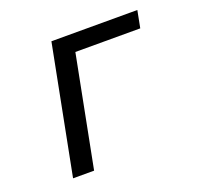

<svg xmlns="http://www.w3.org/2000/svg" viewBox="-101 -659 804 771"><g transform="rotate(-20 301.0 -273.5)"><path d="M192.4 -546.9H559.6L545.4 -473.6H268.1L175.8 0H85.9Z"/></g></svg>

Font: Hack
Style: Italic
Weight: 400
Italic angle: -11°
Monospace: yes
Designer: Christopher Simpkins
Foundry: Christopher Simpkins
Version: Version 2.019; ttfautohint (v1.4.1) -l 4 -r 80 -G 350 -x 0 -